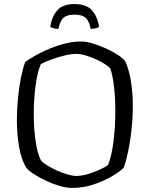

<svg xmlns="http://www.w3.org/2000/svg" viewBox="-20 -924 735 944"><path d="M334 0Q308 0 274.5 -9.5Q241 -19 208 -34.5Q175 -50 149 -66.5Q123 -83 111 -97Q85 -137 74 -201Q63 -265 63 -332Q63 -388 68.5 -443Q74 -498 83.5 -544.5Q93 -591 104 -619Q132 -640 177.5 -663.5Q223 -687 276.5 -703.5Q330 -720 380 -720Q404 -720 435.5 -710.5Q467 -701 499.5 -686.5Q532 -672 558 -655Q584 -638 596 -622Q615 -581 624 -523Q633 -465 633 -403Q633 -342 626.5 -284.5Q620 -227 610 -179Q600 -131 588 -99Q565 -77 525.5 -54.5Q486 -32 437 -16Q388 0 334 0ZM356 -59Q382 -59 413.5 -68.5Q445 -78 472 -90.5Q499 -103 511 -113Q528 -153 537.5 -224.5Q547 -296 547 -376Q547 -439 541 -494Q535 -549 523 -586Q517 -595 498 -607.5Q479 -620 454 -631.5Q429 -643 402.5 -651Q376 -659 355 -659Q330 -659 297 -651Q264 -643 232.5 -631.5Q201 -620 181 -609Q163 -568 154.5 -500Q146 -432 146 -364Q146 -297 154.5 -234.5Q163 -172 181 -136Q191 -124 212 -111Q233 -98 259 -86Q285 -74 311 -66.5Q337 -59 356 -59ZM346 -904Q405 -904 432.5 -873Q460 -842 467 -791Q461 -788 450.5 -785Q440 -782 426 -782Q418 -823 400 -837.5Q382 -852 346 -852Q310 -852 293 -837.5Q276 -823 267 -782Q254 -782 244 -785Q234 -788 227 -791Q234 -841 261 -872.5Q288 -904 346 -904Z"/></svg>

Font: Texturina ExtraLight
Style: Regular
Weight: 200
Designer: Guillermo Torres Carreño
Foundry: Omnibus-Type
Version: Version 1.002; ttfautohint (v1.8.3)